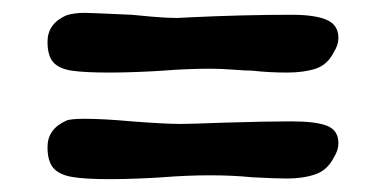

<svg xmlns="http://www.w3.org/2000/svg" viewBox="-20 -369 601 299"><path d="M507 -310Q507 -299 500 -288Q490 -268 471.5 -262Q453 -256 427 -256Q399 -256 372 -259Q363 -259 343.5 -260.5Q324 -262 308 -262Q272 -262 234 -259Q221 -258 196 -257Q171 -256 151 -256Q111 -256 91.5 -259Q72 -262 63 -272Q54 -282 54 -304Q54 -332 83 -345Q95 -349 112 -349Q119 -349 185 -346Q194 -345 217 -343Q240 -341 256 -341L275 -342Q359 -346 434 -346Q471 -346 489 -338Q507 -330 507 -310ZM507 -146Q507 -135 500 -124Q490 -104 471 -97.5Q452 -91 427 -91Q408 -91 372 -93Q342 -96 308 -96Q272 -96 234 -93Q221 -92 196 -91Q171 -90 151 -90Q112 -90 92 -93.5Q72 -97 63 -107.5Q54 -118 54 -140Q54 -168 83 -181Q89 -184 112 -184Q141 -184 185 -180Q237 -176 261 -176Q277 -176 329 -178Q393 -180 434 -180Q472 -180 489.5 -173Q507 -166 507 -146Z"/></svg>

Font: Itim
Style: Regular
Weight: 400
Designer: Suppakit Chalermlarp
Version: Version 1.002g